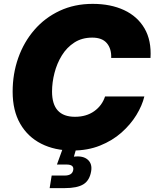

<svg xmlns="http://www.w3.org/2000/svg" viewBox="-20 -757 788 978"><path d="M348.6 9.8Q258.8 9.8 190.2 -24.9Q121.6 -59.6 83 -126.5Q44.4 -193.4 44.4 -290Q44.4 -381.3 73 -462.2Q101.6 -543 155.3 -605Q209 -667 284.2 -702.1Q359.4 -737.3 452.1 -737.3Q543.5 -737.3 611.8 -705.6Q680.2 -673.8 716.1 -612.3Q752 -550.8 746.6 -461.9H546.4Q548.3 -508.3 524.4 -536.9Q500.5 -565.4 449.7 -565.4Q397.5 -565.4 358.9 -540.5Q320.3 -515.6 295.2 -474.9Q270 -434.1 257.6 -385.7Q245.1 -337.4 245.1 -290.5Q245.1 -162.1 361.8 -162.1Q419.9 -162.1 460 -190.7Q500 -219.2 515.1 -265.6H715.3Q704.1 -219.2 674.6 -170.9Q645 -122.6 598.6 -81.5Q552.2 -40.5 489.5 -15.4Q426.8 9.8 348.6 9.8ZM232.9 201.2 243.2 137.2H309.1Q348.1 137.2 353 108.9Q357.9 81.1 318.8 81.1H270L307.6 -22.5H372.6L369.1 -2.9L356.4 41Q402.8 35.2 426.8 56.2Q450.7 77.1 444.3 115.2Q436.5 162.1 405 181.6Q373.5 201.2 310.1 201.2Z"/></svg>

Font: Inter Black
Style: Italic
Weight: 900
Italic angle: -9.39999°
Designer: Rasmus Andersson
Foundry: rsms
Version: Version 4.000;git-a52131595